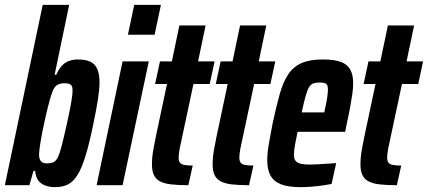

<svg xmlns="http://www.w3.org/2000/svg" viewBox="-30 -763 1763 791"><path d="M197 8Q177 8 158.5 2Q140 -4 128.5 -18.5Q117 -33 115 -59H108L91 0H-10L146 -743H255L195 -455H202Q211 -476 223 -490Q235 -504 252 -511Q269 -518 291 -518Q322 -518 341.5 -509Q361 -500 370.5 -479Q380 -458 380 -424Q380 -397 373.5 -354Q367 -311 355 -255Q339 -176 323.5 -124.5Q308 -73 290.5 -44Q273 -15 250.5 -3.5Q228 8 197 8ZM164 -90Q180 -90 190 -94.5Q200 -99 208 -114.5Q216 -130 224.5 -163.5Q233 -197 246 -255Q258 -310 263.5 -342Q269 -374 269 -390Q269 -404 265 -410Q261 -416 253.5 -418Q246 -420 234 -420Q223 -420 213.5 -416.5Q204 -413 197 -405Q190 -397 185 -383Q181 -372 174 -347Q167 -322 159.5 -289.5Q152 -257 145.5 -224.5Q139 -192 135 -165.5Q131 -139 131 -126Q131 -108 138.5 -99Q146 -90 164 -90Z M497 -620 523 -743H633L607 -620ZM368 0 475 -510H583L475 0Z M746 0Q703 0 674 -3.5Q645 -7 628 -16.5Q611 -26 603.5 -43Q596 -60 596 -86Q596 -100 597.5 -116.5Q599 -133 603 -153.5Q607 -174 612 -200L658 -417H609L629 -510H678L709 -658H817L786 -510H854L834 -417H767L715 -173Q712 -161 710 -149.5Q708 -138 707 -129Q706 -120 706 -114Q706 -101 711 -93.5Q716 -86 729 -83.5Q742 -81 764 -81Z M996 0Q953 0 924 -3.5Q895 -7 878 -16.5Q861 -26 853.5 -43Q846 -60 846 -86Q846 -100 847.5 -116.5Q849 -133 853 -153.5Q857 -174 862 -200L908 -417H859L879 -510H928L959 -658H1067L1036 -510H1104L1084 -417H1017L965 -173Q962 -161 960 -149.5Q958 -138 957 -129Q956 -120 956 -114Q956 -101 961 -93.5Q966 -86 979 -83.5Q992 -81 1014 -81Z M1209 8Q1157 8 1127 -4Q1097 -16 1084 -40.5Q1071 -65 1071 -103Q1071 -132 1077.5 -170Q1084 -208 1093 -254Q1108 -324 1122 -374Q1136 -424 1157 -456Q1178 -488 1212 -503Q1246 -518 1300 -518Q1347 -518 1374 -508Q1401 -498 1413 -476.5Q1425 -455 1425 -420Q1425 -401 1421.5 -376Q1418 -351 1412.5 -321Q1407 -291 1399 -255L1392 -220H1196Q1189 -187 1185 -164.5Q1181 -142 1181 -126Q1181 -109 1187.5 -100.5Q1194 -92 1209 -88.5Q1224 -85 1246 -85Q1258 -85 1277 -86Q1296 -87 1317 -88.5Q1338 -90 1355 -91L1336 -5Q1321 -2 1299.5 1Q1278 4 1254.5 6Q1231 8 1209 8ZM1213 -300H1306L1309 -315Q1315 -341 1318 -361.5Q1321 -382 1321 -394Q1321 -407 1317.5 -413Q1314 -419 1306.5 -421Q1299 -423 1287 -423Q1271 -423 1261 -419.5Q1251 -416 1243.5 -404Q1236 -392 1229 -367Q1222 -342 1213 -300Z M1605 0Q1562 0 1533 -3.5Q1504 -7 1487 -16.5Q1470 -26 1462.5 -43Q1455 -60 1455 -86Q1455 -100 1456.5 -116.5Q1458 -133 1462 -153.5Q1466 -174 1471 -200L1517 -417H1468L1488 -510H1537L1568 -658H1676L1645 -510H1713L1693 -417H1626L1574 -173Q1571 -161 1569 -149.5Q1567 -138 1566 -129Q1565 -120 1565 -114Q1565 -101 1570 -93.5Q1575 -86 1588 -83.5Q1601 -81 1623 -81Z"/></svg>

Font: Saira ExtraCondensed
Style: Bold Italic
Weight: 700
Width: 2
Italic angle: -12°
Designer: Hector Gatti with collaboration of the Omnibus-Type team
Foundry: Omnibus-Type
Version: Version 1.101